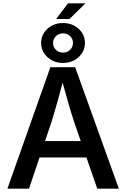

<svg xmlns="http://www.w3.org/2000/svg" viewBox="-20 -1130 756 1150"><path d="M24.4 0 281.7 -727.5H430.2L691.9 0H562.5L425.8 -394Q408.2 -447.3 388.2 -516.8Q368.2 -586.4 342.3 -680.2H366.7Q342.3 -585.4 322.5 -515.1Q302.7 -444.8 286.6 -394L153.8 0ZM168 -187V-285.2H548.3V-187ZM315.9 -1016.1 387.2 -1109.9H491.7L396 -1016.1ZM357.4 -752.9Q319.8 -752.9 290.3 -769Q260.7 -785.2 243.4 -812.3Q226.1 -839.4 226.1 -872.6Q226.1 -906.2 243.4 -933.3Q260.7 -960.4 290.3 -976.3Q319.8 -992.2 357.4 -992.2Q395 -992.2 424.6 -976.3Q454.1 -960.4 471.4 -933.3Q488.8 -906.2 488.8 -872.6Q488.8 -839.4 471.4 -812.3Q454.1 -785.2 424.6 -769Q395 -752.9 357.4 -752.9ZM357.4 -814.9Q382.8 -814.9 399.9 -831.5Q417 -848.1 417 -872.6Q417 -897 400.1 -913.6Q383.3 -930.2 357.4 -930.2Q332 -930.2 314.9 -913.6Q297.9 -897 297.9 -872.6Q297.9 -848.1 314.9 -831.5Q332 -814.9 357.4 -814.9Z"/></svg>

Font: Inter
Style: 540
Weight: 540
Designer: Rasmus Andersson
Foundry: rsms
Version: Version 4.001;git-66647c0bb